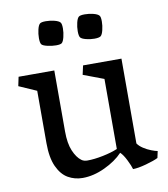

<svg xmlns="http://www.w3.org/2000/svg" viewBox="-79 -746 724 825"><g transform="rotate(-10 283.0 -333.5)"><path d="M11.2 -424.3 19.5 -463.9H175.3V-197.3Q175.3 -145.5 189.2 -112.8Q203.1 -80.1 222.7 -65.9Q232.9 -58.1 248.5 -58.1Q278.3 -58.1 316.7 -65.9Q355 -73.7 381.3 -85V-390.6L292 -424.3L300.8 -463.9H468.3V-93.8Q476.6 -81.5 492.7 -71Q508.8 -60.5 525.9 -54Q543 -47.4 552.7 -45.9L546.4 -16.6Q529.3 -7.8 493.2 2.2Q457 12.2 435.1 12.2Q431.2 -2.4 418.2 -28.6Q405.3 -54.7 392.6 -66.4Q362.3 -34.2 312.7 -11Q263.2 12.2 215.8 12.2Q181.2 12.2 152.3 -4.4Q123.5 -21 105.7 -59.8Q87.9 -98.6 87.9 -162.1V-390.6ZM134.3 -611.8Q134.3 -630.9 138.7 -649.2Q143.1 -667.5 149.9 -673.3Q155.8 -678.7 175.8 -678.7Q194.3 -678.7 212.9 -674.1Q231.4 -669.4 237.8 -662.1Q243.2 -656.2 243.2 -635.7Q243.2 -617.2 238.5 -598.4Q233.9 -579.6 227.1 -573.7Q220.7 -568.8 202.1 -568.8Q183.6 -568.8 164.1 -573.5Q144.5 -578.1 139.6 -584.5Q134.3 -591.3 134.3 -611.8ZM303.7 -612.3Q303.7 -630.9 308.1 -649.2Q312.5 -667.5 319.3 -673.3Q325.2 -678.7 345.7 -678.7Q364.3 -678.7 382.8 -674.1Q401.4 -669.4 407.7 -662.1Q413.1 -656.7 413.1 -636.2Q413.1 -617.7 408.4 -598.6Q403.8 -579.6 396.5 -573.7Q388.7 -568.4 369.1 -568.4Q351.1 -568.4 333 -573Q314.9 -577.6 309.1 -584.5Q303.7 -591.3 303.7 -612.3Z"/></g></svg>

Font: Vesper Libre
Style: Regular
Weight: 400
Designer: Robert Keller & Kimya Gandhi
Foundry: Mota Italic
Version: Version 1.058